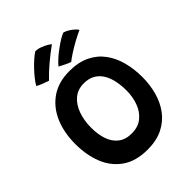

<svg xmlns="http://www.w3.org/2000/svg" viewBox="-254 -1028 1186 1186"><g transform="rotate(-45 338.5 -435.0)"><path d="M331 25.5Q229.5 25.5 164.8 -19.5Q100 -64.5 69.2 -141.5Q38.5 -218.5 38.5 -314.5Q38.5 -415.5 72.2 -493.2Q106 -571 171.2 -615.5Q236.5 -660 331 -660Q409.5 -660 465.2 -633Q521 -606 556.2 -558.2Q591.5 -510.5 608 -448Q624.5 -385.5 624.5 -314.5Q624.5 -247 607.5 -185.8Q590.5 -124.5 555 -77Q519.5 -29.5 464 -2Q408.5 25.5 331 25.5ZM331.5 -114.5Q388 -114.5 424.5 -144Q461 -173.5 478.8 -222Q496.5 -270.5 496.5 -326Q496.5 -368 488.8 -407Q481 -446 463 -476.8Q445 -507.5 414.8 -525.5Q384.5 -543.5 340 -543.5Q287.5 -543.5 251.8 -513.2Q216 -483 197.5 -431.5Q179 -380 179 -316Q179 -259.5 194.2 -214Q209.5 -168.5 243.5 -141.5Q277.5 -114.5 331.5 -114.5ZM268.5 -895Q290.5 -895 311.2 -887.2Q332 -879.5 348.5 -870Q365 -860.5 372.5 -853.5Q350 -837.5 327.2 -819.8Q304.5 -802 282.5 -783.5Q260.5 -765 239.5 -745.5Q218.5 -726 200 -706.5Q181 -712.5 157 -722.2Q133 -732 121.5 -739Q130.5 -756 148 -778.2Q165.5 -800.5 186.8 -823.2Q208 -846 229.8 -865Q251.5 -884 268.5 -895ZM474 -854.5Q492.5 -849 509.5 -838Q526.5 -827 539 -815.2Q551.5 -803.5 555.5 -795.5Q523.5 -781.5 488.5 -762Q453.5 -742.5 424 -723.5Q394.5 -704.5 379.5 -691.5Q366.5 -695.5 343 -706.8Q319.5 -718 303.5 -727Q317 -744 339.2 -764Q361.5 -784 387.2 -802.8Q413 -821.5 436 -835.8Q459 -850 474 -854.5Z"/></g></svg>

Font: Grandstander Thin SemiBold
Style: Regular
Weight: 600
Version: Version 1.200